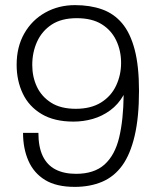

<svg xmlns="http://www.w3.org/2000/svg" viewBox="-20 -718 611 750"><path d="M272 12Q200 12 156 -15Q112 -42 91 -90Q70 -138 70 -199H130Q130 -144 147 -108.5Q164 -73 197 -56Q230 -39 277 -39Q348 -39 388.5 -75.5Q429 -112 445.5 -181Q462 -250 463 -347Q442 -310 410.5 -287Q379 -264 342.5 -253.5Q306 -243 267 -243Q192 -243 142.5 -272.5Q93 -302 69 -352.5Q45 -403 45 -465Q45 -535 75 -587.5Q105 -640 157 -669Q209 -698 273 -698Q332 -698 378.5 -681.5Q425 -665 457 -627Q489 -589 506 -524.5Q523 -460 523 -363Q523 -260 506 -187.5Q489 -115 457.5 -71.5Q426 -28 379 -8Q332 12 272 12ZM276 -293Q335 -293 374.5 -317.5Q414 -342 433.5 -383.5Q453 -425 453 -472Q453 -520 434 -560Q415 -600 377 -623.5Q339 -647 280 -647Q220 -647 182 -622Q144 -597 125 -555.5Q106 -514 106 -464Q106 -418 124 -379.5Q142 -341 179.5 -317Q217 -293 276 -293Z"/></svg>

Font: Archivo SemiBold ExtraLight
Style: Regular
Weight: 250
Version: Version 2.001